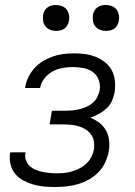

<svg xmlns="http://www.w3.org/2000/svg" viewBox="-20 -742 540 770"><path d="M202 8Q179 8 157 6Q135 4 114 -2Q93 -8 74 -18Q55 -28 41.5 -44Q28 -60 22.5 -81.5Q17 -103 20 -125L21 -131H82V-128Q79 -113 84 -99.5Q89 -86 99 -76.5Q109 -67 122 -61.5Q135 -56 149 -53Q163 -50 177.5 -48.5Q192 -47 206 -47Q222 -47 238 -48.5Q254 -50 269 -54.5Q284 -59 299.5 -67Q315 -75 327 -86.5Q339 -98 346.5 -113Q354 -128 357 -144Q359 -160 356.5 -175.5Q354 -191 345 -203Q336 -215 323.5 -223Q311 -231 296 -235.5Q281 -240 265.5 -241.5Q250 -243 234 -243H179L188 -298H243Q257 -298 271.5 -299.5Q286 -301 300 -304.5Q314 -308 327.5 -314Q341 -320 352.5 -330Q364 -340 370.5 -353.5Q377 -367 380 -381Q383 -403 375.5 -422.5Q368 -442 352 -453.5Q336 -465 315 -469Q294 -473 272 -473Q252 -473 231.5 -469.5Q211 -466 192 -456Q173 -446 159 -428.5Q145 -411 141 -391V-389H80L81 -392Q84 -413 94 -433Q104 -453 119 -469.5Q134 -486 153.5 -497.5Q173 -509 193.5 -516Q214 -523 235 -525.5Q256 -528 277 -528Q300 -528 322 -525Q344 -522 364 -514Q384 -506 401 -492.5Q418 -479 428 -460.5Q438 -442 440.5 -419.5Q443 -397 440 -374Q437 -356 429.5 -338.5Q422 -321 407.5 -307.5Q393 -294 376 -285Q359 -276 342 -270Q362 -262 378.5 -249.5Q395 -237 405 -219Q415 -201 417.5 -179Q420 -157 416 -135Q412 -113 402 -91Q392 -69 375 -51.5Q358 -34 336.5 -22Q315 -10 292.5 -3.5Q270 3 247 5.5Q224 8 202 8ZM405 -618Q392 -618 381 -622.5Q370 -627 362.5 -636Q355 -645 353 -657.5Q351 -670 353 -683Q354 -691 359 -699.5Q364 -708 371.5 -713Q379 -718 387.5 -720Q396 -722 404 -722Q417 -722 428.5 -717.5Q440 -713 447 -704Q454 -695 456.5 -682.5Q459 -670 456 -657Q455 -649 450 -640.5Q445 -632 438 -627Q431 -622 422 -620Q413 -618 405 -618ZM205 -618Q192 -618 181 -622.5Q170 -627 162.5 -636Q155 -645 153 -657.5Q151 -670 153 -683Q154 -691 159 -699.5Q164 -708 171.5 -713Q179 -718 187.5 -720Q196 -722 204 -722Q217 -722 228.5 -717.5Q240 -713 247 -704Q254 -695 256.5 -682.5Q259 -670 256 -657Q255 -649 250 -640.5Q245 -632 238 -627Q231 -622 222 -620Q213 -618 205 -618Z"/></svg>

Font: Iosevka Light
Style: Italic
Weight: 300
Italic angle: -9°
Monospace: yes
Designer: Belleve Invis
Foundry: Belleve Invis
Version: Version 32.5.0; ttfautohint (v1.8.4)